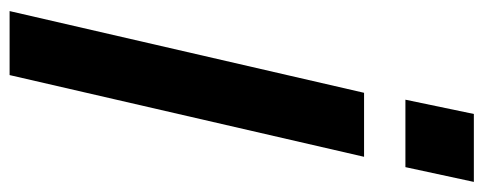

<svg xmlns="http://www.w3.org/2000/svg" viewBox="-316 -666 983 390"><g transform="rotate(90 175.0 -471.5)"><path d="M3 0 169 -720H299L133 0ZM183 -804 212 -943H350L320 -804Z"/></g></svg>

Font: Instrument Sans SemiBold
Style: Italic
Weight: 600
Italic angle: -13°
Designer: Rodrigo Fuenzalida
Foundry: fragTYPE
Version: Version 1.000;gftools[0.9.28]